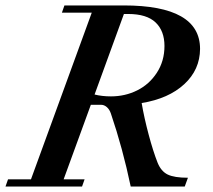

<svg xmlns="http://www.w3.org/2000/svg" viewBox="-46 -683 780 703"><path d="M-25.9 0 -16.6 -26.4H67.4L290 -636.7H180.7L189.9 -663.1H406.7Q686.5 -663.1 686.5 -503.9Q686 -427.7 628.7 -374.8Q571.3 -321.8 472.7 -305.7Q481.9 -251.5 498.3 -190.2Q514.6 -128.9 531.2 -86.9Q543.9 -55.7 568.1 -43.9Q592.3 -32.2 642.1 -32.2L630.4 0H432.6Q403.3 -140.1 359.9 -267.6Q355 -282.2 345.2 -290.8Q335.4 -299.3 324.2 -299.3H286.6L187 -26.4H263.7L254.4 0ZM423.3 -631.8H407.7L300.3 -336.9Q327.6 -330.1 360.4 -330.1Q412.1 -330.1 456.3 -352.1Q500.5 -374 528.3 -416.7Q556.2 -459.5 556.2 -514.6Q556.2 -569.8 523.7 -600.8Q491.2 -631.8 423.3 -631.8Z"/></svg>

Font: Elstob 18pt SemiBold
Style: Italic
Weight: 600
Italic angle: -20°
Designer: Peter S. Baker
Version: Version 1.015